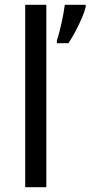

<svg xmlns="http://www.w3.org/2000/svg" viewBox="-20 -780 377 800"><path d="M173 0H85V-760H173ZM337 -751Q333 -733 321.5 -706Q310 -679 295 -650.5Q280 -622 265 -600H217V-612Q222 -626 227 -645Q232 -664 236.5 -684.5Q241 -705 244.5 -724.5Q248 -744 250 -760H337Z"/></svg>

Font: Noto Sans Devanagari
Style: Regular
Weight: 400
Designer: Jelle Bosma - Monotype Design Team
Foundry: Monotype Imaging Inc.
Version: Version 2.003